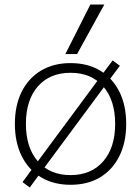

<svg xmlns="http://www.w3.org/2000/svg" viewBox="-20 -810 597 852"><path d="M112 22 80 -2 127 -66 432 -478 480 -542 512 -518 464 -454 159 -42ZM293 10Q218 10 162.5 -23Q107 -56 76.5 -117Q46 -178 46 -260Q46 -343 76.5 -403.5Q107 -464 162.5 -497Q218 -530 293 -530Q369 -530 424 -497Q479 -464 509.5 -403.5Q540 -343 540 -260Q540 -178 509.5 -117Q479 -56 424 -23Q369 10 293 10ZM293 -33Q385 -33 438 -94Q491 -155 491 -260Q491 -366 438 -426.5Q385 -487 293 -487Q201 -487 148 -426.5Q95 -366 95 -260Q95 -155 148 -94Q201 -33 293 -33ZM322 -570H270L381 -790H443Z"/></svg>

Font: M PLUS 2 Light
Style: Regular
Weight: 300
Designer: Coji Morishita
Foundry: UNDERFOREST DESIGN
Version: Version 1.001